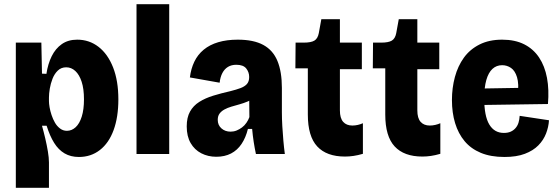

<svg xmlns="http://www.w3.org/2000/svg" viewBox="-20 -730 2651 910"><path d="M55 160V-255V-528H176L179 -381L200 -380Q207 -427 225 -463.5Q243 -500 273 -521Q303 -542 346 -542Q403 -542 447 -508Q491 -474 516 -410.5Q541 -347 541 -259Q541 -175 518.5 -113.5Q496 -52 453.5 -19Q411 14 354 14Q315 14 286 -3Q257 -20 236.5 -53Q216 -86 201 -134H179Q187 -106 194.5 -74Q202 -42 207 -12Q212 18 212 40V160ZM297 -110Q320 -110 338.5 -127Q357 -144 367.5 -177.5Q378 -211 378 -259Q378 -309 367 -342.5Q356 -376 337 -393.5Q318 -411 294 -411Q270 -411 254 -395.5Q238 -380 229 -357Q220 -334 216 -310Q212 -286 212 -268V-251Q212 -239 215 -221.5Q218 -204 224.5 -184.5Q231 -165 240.5 -148.5Q250 -132 264.5 -121Q279 -110 297 -110Z M627 0V-710H782V0Z M1005 13Q966 13 934 -3.5Q902 -20 883.5 -52Q865 -84 865 -131Q865 -173 880.5 -201Q896 -229 924.5 -247Q953 -265 990.5 -276.5Q1028 -288 1072 -298Q1100 -305 1120 -312.5Q1140 -320 1150.5 -332Q1161 -344 1161 -365Q1161 -388 1147 -405.5Q1133 -423 1100 -423Q1077 -423 1060.5 -413Q1044 -403 1034 -384Q1024 -365 1021 -338L880 -363Q885 -404 901 -437.5Q917 -471 945.5 -494.5Q974 -518 1014.5 -530Q1055 -542 1107 -542Q1182 -542 1228 -517Q1274 -492 1295 -441Q1316 -390 1316 -313V-198Q1316 -167 1318 -132.5Q1320 -98 1323 -64Q1326 -30 1330 0H1193Q1187 -28 1182.5 -57Q1178 -86 1175 -119H1155Q1145 -78 1125 -48Q1105 -18 1075 -2.5Q1045 13 1005 13ZM1073 -106Q1088 -106 1101.5 -111.5Q1115 -117 1127 -126Q1139 -135 1148 -148Q1157 -161 1162 -175L1161 -276L1189 -268Q1173 -257 1154 -249Q1135 -241 1115 -235.5Q1095 -230 1076.5 -224.5Q1058 -219 1043.5 -211Q1029 -203 1020.5 -191.5Q1012 -180 1012 -162Q1012 -137 1029.5 -121.5Q1047 -106 1073 -106Z M1615 12Q1528 12 1483.5 -36Q1439 -84 1439 -187V-406H1380L1381 -528H1420Q1454 -528 1470 -537.5Q1486 -547 1491 -573L1503 -639H1591V-528H1695V-402H1591V-207Q1591 -170 1606.5 -152.5Q1622 -135 1650 -135Q1663 -135 1676 -138Q1689 -141 1700 -146V-1Q1676 6 1655.5 9Q1635 12 1615 12Z M1982 12Q1895 12 1850.5 -36Q1806 -84 1806 -187V-406H1747L1748 -528H1787Q1821 -528 1837 -537.5Q1853 -547 1858 -573L1870 -639H1958V-528H2062V-402H1958V-207Q1958 -170 1973.5 -152.5Q1989 -135 2017 -135Q2030 -135 2043 -138Q2056 -141 2067 -146V-1Q2043 6 2022.5 9Q2002 12 1982 12Z M2371 14Q2306 14 2259 -5.5Q2212 -25 2182 -61Q2152 -97 2137 -146.5Q2122 -196 2122 -256Q2122 -313 2136 -365Q2150 -417 2178.5 -456.5Q2207 -496 2252.5 -519Q2298 -542 2360 -542Q2421 -542 2464.5 -520Q2508 -498 2535 -457.5Q2562 -417 2572.5 -361Q2583 -305 2577 -237L2234 -232V-310L2471 -314L2434 -279Q2440 -333 2430.5 -364Q2421 -395 2402 -408Q2383 -421 2360 -421Q2333 -421 2314 -403.5Q2295 -386 2285 -351Q2275 -316 2275 -264Q2275 -180 2299 -140Q2323 -100 2368 -100Q2387 -100 2400.5 -106Q2414 -112 2423.5 -123Q2433 -134 2437.5 -148.5Q2442 -163 2443 -181L2582 -160Q2580 -128 2568 -97Q2556 -66 2531.5 -41Q2507 -16 2467.5 -1Q2428 14 2371 14Z"/></svg>

Font: Bricolage Grotesque SemiCondensed ExtraBold
Style: Regular
Weight: 800
Width: 4
Designer: Mathieu Triay
Foundry: Atelier Triay
Version: Version 1.001;gftools[0.9.33.dev8+g029e19f]